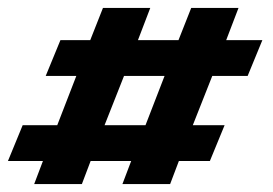

<svg xmlns="http://www.w3.org/2000/svg" viewBox="-21 -512 687 483"><path d="M507 -107H429L407 -49H287L309 -107H207L185 -49H65L87 -107H-1L36 -197H123L171 -321H94L131 -411H206L238 -492H357L326 -411H428L460 -492H579L548 -411H639L602 -321H513L464 -197H544ZM345 -197 393 -321H291L242 -197Z"/></svg>

Font: Fugaz One
Style: Regular
Weight: 400
Designer: Daniel Hernandez
Foundry: Daniel Hernandez
Version: Version 1.002